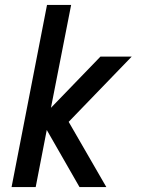

<svg xmlns="http://www.w3.org/2000/svg" viewBox="-20 -760 590 780"><path d="M303 0 170 -232 125 0H27L171 -740H269L187 -322L388 -530H515L259 -265L412 0Z"/></svg>

Font: Lode Dark Term
Style: Bold Italic
Weight: 700
Italic angle: -11°
Monospace: yes
Designer: Belleve Invis
Foundry: Belleve Invis
Version: Version 29.2.0